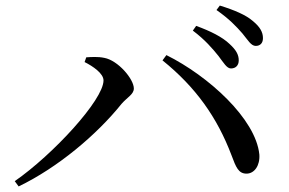

<svg xmlns="http://www.w3.org/2000/svg" viewBox="-20 -749 1040 690"><path d="M810 -503C827 -503 838 -514 838 -532C838 -552 829 -569 805 -591C779 -616 737 -637 685 -656L673 -639C717 -606 744 -574 765 -548C784 -523 795 -503 810 -503ZM33 -98 47 -79C188 -147 328 -265 417 -376C437 -399 461 -410 461 -431C461 -465 404 -532 355 -541C332 -546 307 -544 290 -543L284 -526C314 -511 352 -485 352 -460C352 -390 170 -193 33 -98ZM866 -125C894 -125 915 -154 912 -194C899 -322 729 -476 578 -551L564 -532C683 -436 760 -328 812 -191C828 -148 837 -125 866 -125ZM899 -584C915 -584 925 -594 925 -612C925 -633 915 -652 888 -674C864 -695 822 -713 770 -729L758 -713C805 -680 829 -654 851 -629C871 -605 882 -584 899 -584Z"/></svg>

Font: Source Han Serif CN Medium
Style: Regular
Weight: 500
Designer: Ryoko NISHIZUKA 西塚涼子 (kana & ideographs); Frank Grießhammer (Latin, Greek & Cyrillic); Wenlong ZHANG 张文龙 (bopomofo); San
Foundry: Adobe
Version: Version 2.002;hotconv 1.1.0;makeotfexe 2.6.0